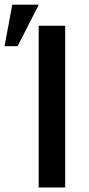

<svg xmlns="http://www.w3.org/2000/svg" viewBox="-36 -824 392 844"><path d="M250.5 0H134V-711H250.5ZM41.5 -621H-16L18 -803.5H134.5Z"/></svg>

Font: Roberto Sans Medium
Style: Regular
Weight: 500
Designer: Google (font) & Cristiano Sobral (main changes)
Version: Version 1.000;October 12, 2021;FontCreator 14.0.0.2814 64-bi